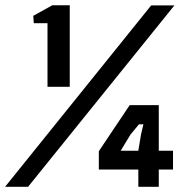

<svg xmlns="http://www.w3.org/2000/svg" viewBox="-104 -718 696 738"><path d="M164.1 -384.3H78.6V-628.9H25.9L23.9 -657.2L97.2 -697.8H164.1ZM3.9 0H-84.5L477.1 -697.3H566.4ZM394.5 -314H506.3V-138.7H561V-66.4H506.3V0H427.7V-66.4H275.9V-136.7ZM359.9 -138.7H427.7L438 -201.2L447.3 -240.2H430.2L397.9 -201.2Z"/></svg>

Font: Agdasima
Style: Bold
Weight: 700
Width: 3
Designer: The DocRepair Project, Patric King
Foundry: Google
Version: Version 2.002